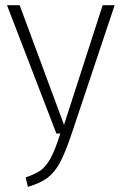

<svg xmlns="http://www.w3.org/2000/svg" viewBox="-20 -704 460 735"><path d="M418.9 -684.1 253.9 -190.9Q229 -117.2 209 -80.6Q189 -43.9 161.9 -23.4Q134.8 -2.9 86.9 11.2L78.1 -24.9Q116.2 -37.6 136.5 -52.5Q156.7 -67.4 174.1 -99.1Q191.4 -130.9 210.9 -192.9H195.8L6.8 -684.1H55.2L225.1 -226.1L373 -684.1Z"/></svg>

Font: Fira Sans Compressed ExtraLight
Style: Regular
Weight: 250
Width: 1
Designer: Carrois Corporate & Edenspiekermann AG
Foundry: Carrois Corporate GbR & Edenspiekermann AG
Version: Version 4.203;PS 004.203;hotconv 1.0.88;makeotf.lib2.5.64775